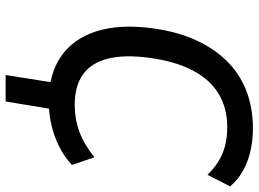

<svg xmlns="http://www.w3.org/2000/svg" viewBox="-138 -616 917 681"><g transform="rotate(90 320.5 -275.5)"><path d="M246 163 279 -44H374L340 163ZM339 10Q243 10 180 -33.5Q117 -77 91 -159Q65 -241 80 -355Q91 -441 120.5 -507.5Q150 -574 195.5 -620.5Q241 -667 301.5 -690.5Q362 -714 435 -714Q501 -714 554.5 -693.5Q608 -673 641 -633L600 -553Q564 -590 523.5 -606.5Q483 -623 431 -623Q363 -623 312 -592Q261 -561 229 -499Q197 -437 185 -346Q173 -257 188.5 -198Q204 -139 245 -110.5Q286 -82 352 -82Q402 -82 447 -98.5Q492 -115 538 -152L565 -72Q536 -45 500 -27Q464 -9 423.5 0.5Q383 10 339 10Z"/></g></svg>

Font: Nunito Sans 10pt SemiCondensed SemiBold
Style: Italic
Weight: 600
Width: 4
Italic angle: -9°
Designer: Vernon Adams
Foundry: Vernon Adams
Version: Version 3.101;gftools[0.9.27]